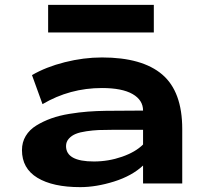

<svg xmlns="http://www.w3.org/2000/svg" viewBox="-20 -750 865 785"><path d="M437 -219.2Q405.8 -219.2 383.1 -218.3Q360.4 -217.3 333.5 -213.4Q306.6 -209.5 289.8 -202.6Q272.9 -195.8 261.5 -183.1Q250 -170.4 250 -152.8Q250 -89.8 363.8 -89.8Q423.3 -89.8 478.8 -109.1Q534.2 -128.4 564.9 -159.2V-219.2ZM69.8 -136.2Q69.8 -168.5 85.2 -194.1Q100.6 -219.7 128.4 -236.8Q156.2 -253.9 189.5 -265.9Q222.7 -277.8 263.2 -284.4Q303.7 -291 339.4 -293.7Q375 -296.4 413.1 -296.9L564.9 -297.9Q564.9 -340.8 522 -365.5Q479 -390.1 397 -390.1Q265.1 -390.1 153.8 -324.2L110.8 -442.9Q167.5 -476.1 244.6 -495.6Q321.8 -515.1 397 -515.1Q561.5 -515.1 643.3 -445.3Q725.1 -375.5 725.1 -222.2V0H564.9V-73.2Q519.5 -30.8 446.3 -7.8Q373 15.1 308.1 15.1Q195.8 15.1 132.8 -23.2Q69.8 -61.5 69.8 -136.2ZM176.8 -617.2V-730H608.9V-617.2Z"/></svg>

Font: Messapia Bold
Style: Regular
Weight: 400
Designer: Luca Marsano
Foundry: Collletttivo
Version: Version 1.000;FEAKit 1.0